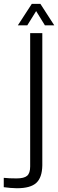

<svg xmlns="http://www.w3.org/2000/svg" viewBox="-98 -772 302 996"><path d="M-10.5 204.5Q-24 204.5 -44.2 202.8Q-64.5 201 -78.5 199V150.5Q-65.5 152 -48.5 152.8Q-31.5 153.5 -12 153.5Q27 153.5 42.8 139.8Q58.5 126 58.5 92V-600H121.5V86Q120.5 149 90.2 176.8Q60 204.5 -10.5 204.5ZM-5.5 -640.5 67 -752H111.5L183.5 -640.5H135L89.5 -714.5L43.5 -640.5Z"/></svg>

Font: Big Shoulders Stencil Text Thin Light
Style: Regular
Weight: 300
Version: Version 2.001